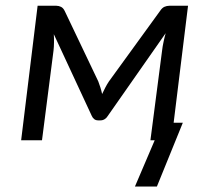

<svg xmlns="http://www.w3.org/2000/svg" viewBox="-20 -499 716 683"><path d="M530.3 0H515.1L556.6 -319.3Q558.1 -333 561.8 -350.1Q565.4 -367.2 569.3 -380.9L363.3 -86.4Q359.4 -79.6 352.5 -75.2Q345.7 -70.8 337.4 -70.8H329.1Q320.8 -70.8 315.2 -75.2Q309.6 -79.6 306.6 -86.4L171.4 -377.4Q172.4 -363.8 172.1 -347.9Q171.9 -332 170.4 -319.3L129.4 0H55.2L113.8 -478.5H180.7Q189 -478.5 197 -474.6Q205.1 -470.7 210.4 -459.5L329.6 -209.5Q333.5 -199.2 337.2 -187.7Q340.8 -176.3 343.3 -164.6Q348.6 -175.8 354.5 -187.3Q360.4 -198.7 367.2 -209L549.3 -460Q556.6 -471.2 565.2 -474.9Q573.7 -478.5 582.5 -478.5H648.9L597.7 -62.5H630.4L538.1 164.6H460Z"/></svg>

Font: Carlito
Style: Italic
Weight: 400
Italic angle: -7°
Designer: Lukasz Dziedzic
Foundry: tyPoland Lukasz Dziedzic
Version: Version 1.104